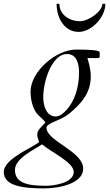

<svg xmlns="http://www.w3.org/2000/svg" viewBox="-101 -708 598 1040"><path d="M-80.6 223.6C-80.6 298.8 21 312.5 139.6 312.5C216.8 312.5 349.6 287.1 349.6 205.6C349.6 110.8 150.9 56.6 150.9 -16.1C150.9 -42 227.5 -54.7 271 -90.3C333 -141.1 390.6 -200.2 390.6 -292.5C390.6 -339.8 377.9 -372.1 372.6 -393.6H430.2C433.6 -393.6 439 -396 439 -400.9V-423.3C439 -428.2 434.1 -430.2 430.2 -431.6C412.6 -438.5 350.1 -439.5 310.5 -439.5C202.6 -439.5 64.9 -320.8 64.5 -211.9C64.5 -168.9 75.7 -118.2 103.5 -87.4C111.3 -79.1 144 -51.3 144 -44.9C144 -43.9 143.1 -42.5 140.6 -39.6C120.6 -17.6 100.6 -3.9 100.6 22C100.6 36.1 107.9 48.8 110.8 61C105.5 66.4 90.8 75.2 83.5 79.6C28.8 111.8 -80.6 163.6 -80.6 223.6ZM-20 211.9C-20 147.5 94.7 97.2 126 74.2L132.3 78.1C184.1 120.6 298.3 172.4 298.3 223.1C298.3 285.2 184.6 298.3 149.9 298.3C46.9 298.3 -20 283.7 -20 211.9ZM133.3 -181.2C133.3 -275.4 183.6 -415.5 261.2 -415.5C315.9 -415.5 327.1 -361.3 327.1 -314.5C327.1 -238.3 305.2 -160.6 256.3 -109.4C246.6 -99.1 225.1 -77.1 201.2 -77.1C148.9 -77.1 133.3 -138.2 133.3 -181.2ZM324.7 -535.2C395.5 -535.2 469.7 -614.7 469.7 -687.5H453.6C453.6 -647.9 380.9 -593.3 332 -593.3C273.4 -593.3 220.7 -629.4 220.7 -687.5H205.6C205.6 -608.4 249.5 -535.2 324.7 -535.2Z"/></svg>

Font: Cardo
Style: Italic
Weight: 400
Designer: David J. Perry
Foundry: David J. Perry
Version: Version 0.99